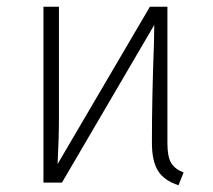

<svg xmlns="http://www.w3.org/2000/svg" viewBox="-20 -542 631 570"><path d="M525 -30 510 8Q467 -6 449 -35Q431 -64 431 -118Q431 -255 437 -411L438 -468L164 0H109V-522H155V-190Q155 -135 151 -55L425 -522H477V-117Q477 -77 488 -58.5Q499 -40 525 -30Z"/></svg>

Font: FiraGO ExtraLight
Style: Regular
Weight: 200
Designer: bBox Type
Foundry: bBox Type GmbH
Version: Version 1.001